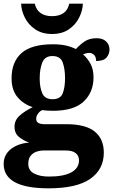

<svg xmlns="http://www.w3.org/2000/svg" viewBox="-27 -791 616 1045"><path d="M237 234Q-7 234 -7 101Q-7 52 31.5 21Q70 -10 132 -15Q102 -25 77 -45Q52 -65 52 -101Q52 -136 78.5 -160.5Q105 -185 151 -208Q102 -223 69 -261.5Q36 -300 36 -365Q36 -454 90 -502Q144 -550 261 -550Q300 -550 330 -543.5Q360 -537 386 -524Q409 -549 434.5 -566Q460 -583 499 -583Q533 -583 551 -565Q569 -547 569 -522Q569 -497 553 -478Q537 -459 496 -459Q496 -483 484 -493Q472 -503 460 -503Q449 -503 440.5 -500.5Q432 -498 425 -495Q449 -474 465.5 -444Q482 -414 482 -370Q482 -289 428.5 -238.5Q375 -188 261 -188Q250 -188 231 -189Q212 -190 204 -192Q192 -188 181 -174Q170 -160 170 -144Q170 -128 182.5 -121.5Q195 -115 216 -115H335Q439 -115 488.5 -75Q538 -35 538 40Q538 131 464 182.5Q390 234 237 234ZM259 -251Q302 -251 314.5 -283.5Q327 -316 327 -365Q327 -415 314.5 -450.5Q302 -486 258 -486Q217 -486 203 -450Q189 -414 189 -364Q189 -316 203 -283.5Q217 -251 259 -251ZM240 170Q320 170 361.5 147Q403 124 403 81Q403 57 385 42.5Q367 28 331 28H208Q190 28 171.5 34.5Q153 41 140 56.5Q127 72 127 101Q127 137 158.5 153.5Q190 170 240 170ZM256 -606Q202 -606 164.5 -631.5Q127 -657 108 -695.5Q89 -734 88 -771H162Q171 -735 195.5 -719Q220 -703 256 -703Q293 -703 317.5 -719Q342 -735 350 -771H424Q423 -734 404 -695.5Q385 -657 348 -631.5Q311 -606 256 -606Z"/></svg>

Font: Noto Serif Lao ExtraBold
Style: Regular
Weight: 800
Designer: Monotype Design Team
Foundry: Monotype Imaging Inc.
Version: Version 2.003; ttfautohint (v1.8.4.7-5d5b)